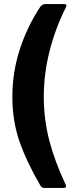

<svg xmlns="http://www.w3.org/2000/svg" viewBox="-20 -762 363 947"><path d="M306 -728Q254 -625 225 -512Q196 -399 196 -284Q196 -175 222.5 -71.5Q249 32 304 149Q306 153 306 156Q306 165 294 165H199Q192 165 188 162.5Q184 160 179 153Q110 34 75.5 -66Q41 -166 41 -285Q41 -405 77.5 -518Q114 -631 179 -729Q189 -742 205 -742H296Q312 -742 306 -728Z"/></svg>

Font: Libre Franklin ExtraBold
Style: Regular
Weight: 800
Designer: Pablo Impallari, Rodrigo Fuenzalida
Foundry: Impallari Type
Version: Version 1.002; ttfautohint (v1.5)